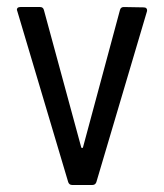

<svg xmlns="http://www.w3.org/2000/svg" viewBox="-20 -526 467 546"><path d="M174 -8 29 -495 28 -498Q28 -506 38 -506H94Q103 -506 105 -497L211 -107Q212 -105 213.5 -105Q215 -105 216 -107L321 -497Q323 -506 332 -506L389 -505Q394 -505 396.5 -502Q399 -499 398 -494L254 -8Q251 0 243 0H185Q177 0 174 -8Z"/></svg>

Font: Barlow Semi Condensed
Style: Regular
Weight: 400
Width: 4
Designer: Jeremy Tribby
Foundry: Tribby Type
Version: Version 1.408;December 10, 2018;FontCreator 11.5.0.2430 64-b